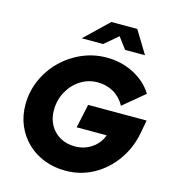

<svg xmlns="http://www.w3.org/2000/svg" viewBox="-132 -1031 1045 1155"><g transform="rotate(15 390.0 -454.0)"><path d="M381 14Q309 14 248 -10Q187 -34 142 -77.5Q97 -121 72 -180Q47 -239 47 -308Q47 -389 78.5 -461.5Q110 -534 166 -589.5Q222 -645 294.5 -676.5Q367 -708 448 -708Q540 -708 617 -668Q694 -628 736 -560L604 -450Q578 -498 533.5 -524Q489 -550 434 -550Q375 -550 326.5 -519Q278 -488 249.5 -435.5Q221 -383 221 -319Q221 -268 243.5 -228Q266 -188 306 -165Q346 -142 398 -142Q457 -142 503 -173.5Q549 -205 567 -256H380L412 -404H776L762 -328Q744 -228 689 -150.5Q634 -73 554.5 -29.5Q475 14 381 14ZM271 -781 418 -922H579L665 -781H541L488 -852L404 -781Z"/></g></svg>

Font: Red Hat Display Black
Style: Italic
Weight: 900
Italic angle: -12°
Designer: Pentagram, MCKL
Foundry: Pentagram, MCKL
Version: Version 1.023; ttfautohint (v1.8.3)